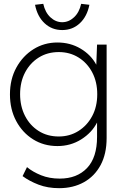

<svg xmlns="http://www.w3.org/2000/svg" viewBox="-20 -753 650 1003"><path d="M289 230Q229 230 181 211.5Q133 193 98 167L121 120Q151 145 194.5 162.5Q238 180 292 180Q382 180 434.5 125Q487 70 487 -38V-113Q460 -60 404.5 -25Q349 10 280 10Q209 10 153 -25Q97 -60 64.5 -121Q32 -182 32 -260Q32 -339 65.5 -400Q99 -461 155 -496Q211 -531 280 -531Q347 -531 401 -499Q455 -467 483 -415L487 -520H537V-32Q537 51 505.5 109.5Q474 168 418 199Q362 230 289 230ZM287 -40Q344 -40 389.5 -68.5Q435 -97 461.5 -146.5Q488 -196 488 -261Q488 -325 462 -374.5Q436 -424 390.5 -452.5Q345 -481 287 -481Q228 -481 182.5 -452.5Q137 -424 111 -374.5Q85 -325 85 -261Q85 -198 110.5 -148Q136 -98 181.5 -69Q227 -40 287 -40ZM305 -596Q251 -596 213 -631.5Q175 -667 163 -728L206 -733Q216 -688 243.5 -662.5Q271 -637 305 -637Q339 -637 366.5 -662.5Q394 -688 404 -733L447 -728Q435 -667 397 -631.5Q359 -596 305 -596Z"/></svg>

Font: Lexend Deca ExtraLight
Style: Regular
Weight: 200
Designer: Bonnie Shaver-Troup, Thomas Jockin
Foundry: Lexend
Version: Version 1.008; ttfautohint (v1.8.4.7-5d5b)